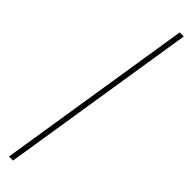

<svg xmlns="http://www.w3.org/2000/svg" viewBox="-321 -694 838 838"><g transform="rotate(45 97.5 -275.0)"><path d="M16 180 160 -730H185L41 180Z"/></g></svg>

Font: MuseoModerno Thin
Style: Italic
Weight: 100
Italic angle: -9°
Designer: Pablo Cosgaya, Héctor Gatti, Marcela Romero, and the Authors of The MuseoModerno Project.
Foundry: Omnibus-Type Team
Version: Version 1.003